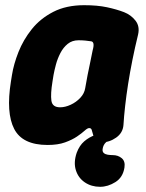

<svg xmlns="http://www.w3.org/2000/svg" viewBox="-20 -539 561 739"><path d="M163.2 19Q66.4 19 34.6 -42.8Q2.8 -104.6 22 -225L26 -250Q32.6 -292 51.1 -338.8Q69.6 -385.6 102.2 -426.5Q134.8 -467.4 184.8 -493.2Q234.8 -519 303.8 -519Q354.8 -519 391.8 -511.1Q428.8 -503.2 457.4 -492.2Q484.4 -481.6 501.6 -459.5Q518.8 -437.4 511.4 -405.6Q499.4 -356.6 489.8 -308.8Q480.2 -261 473.2 -216.3Q466.2 -171.6 461.7 -131.5Q457.2 -91.4 455.2 -58Q453 -27.6 427 -9.3Q401 9 370.8 9Q358.2 9 350.6 1.9Q343 -5.2 339.2 -17.6Q335 -30.4 333.2 -38.2Q331.4 -46 323.2 -46Q316.6 -46 305.7 -36Q294.8 -26 276.4 -13.5Q258 -1 230.4 9Q202.8 19 163.2 19ZM211.4 -126Q230.8 -126 252 -135.8Q273.2 -145.6 289 -162.4Q304.8 -179.2 308 -200Q312.8 -227.6 317.1 -250.1Q321.4 -272.6 326.4 -295.1Q331.4 -317.6 336.6 -345.2Q346.4 -379.4 329.2 -380.2Q321.4 -381.6 308.7 -382.8Q296 -384 282.2 -384Q257.8 -384 240.7 -370.2Q223.6 -356.4 212.5 -334.9Q201.4 -313.4 195.3 -290.7Q189.2 -268 186 -250L182 -225Q174.2 -177.2 177.8 -151.6Q181.4 -126 211.4 -126ZM365.2 180Q331.8 180 306.6 163Q281.4 146 272 116.1Q262.6 86.2 275.2 49Q285.8 20.8 304.3 4.9Q322.8 -11 346.5 -19.4Q370.2 -27.8 394.8 -33.2L420.2 -10.6Q420.2 -10.6 409.8 -6Q399.4 -1.4 388.3 8.4Q377.2 18.2 375 34.6Q373.6 44.6 379.3 49.8Q385 55 394.7 56.5Q404.4 58 413.8 58Q434.4 58 448.6 69.9Q462.8 81.8 459 106Q453.2 143.6 424.3 161.8Q395.4 180 365.2 180Z"/></svg>

Font: Winky Sans
Style: Italic
Weight: 400
Italic angle: -8.97852°
Designer: Simon Atzbach
Foundry: typofactur
Version: Version 1.205